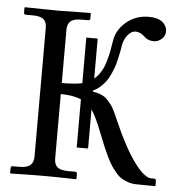

<svg xmlns="http://www.w3.org/2000/svg" viewBox="-49 -698 700 746"><g transform="rotate(5 301.0 -324.5)"><path d="M311 -121.1H266.6V-309.1Q237.3 -321.8 187 -322.8V-71.3Q187 -47.9 199.7 -37.4Q212.4 -26.9 241.7 -26.9H268.1Q276.4 -26.9 276.4 -18.6V0L274.4 2Q257.3 1.5 232.9 1Q208.5 0.5 189 0.2Q169.4 0 147.5 0Q125.5 0 105.7 0.2Q85.9 0.5 61.5 1Q37.1 1.5 19.5 2L17.6 0V-18.6Q17.6 -26.9 25.4 -26.9H51.8Q81.1 -26.9 93.8 -38.1Q106.4 -49.3 106.4 -71.3V-573.7Q106.4 -597.2 93.8 -607.4Q81.1 -617.7 51.8 -617.7H25.4Q17.1 -617.7 17.1 -626V-644.5L19 -646.5L146.5 -644.5L273.9 -646.5L275.9 -644.5V-626Q275.9 -617.7 268.1 -617.7H241.7Q211.9 -617.7 199.5 -606.7Q187 -595.7 187 -573.7V-365.7Q239.3 -365.7 266.6 -372.1V-549.8H311V-394Q326.2 -406.7 336.9 -424.6Q347.7 -442.4 354.2 -465.6Q360.8 -488.8 363.8 -503.9Q366.7 -519 370.6 -544.4Q377 -588.9 413.8 -620.1Q450.7 -651.4 502 -651.4Q538.1 -651.4 555.7 -636.2Q573.2 -621.1 573.2 -600.6Q573.2 -583 559.3 -570.8Q545.4 -558.6 529.3 -558.6Q505.9 -558.6 492.2 -572.3Q474.6 -589.8 455.6 -589.8Q439 -589.8 425 -572.5Q411.1 -555.2 407.2 -532.7Q404.3 -515.1 402.3 -505.1Q400.4 -495.1 396 -476.1Q391.6 -457 387.2 -444.6Q382.8 -432.1 375 -415.3Q367.2 -398.4 358.6 -387.2Q350.1 -376 337.9 -365Q325.7 -354 311 -347.7V-342.3Q323.2 -341.3 334.2 -337.4Q345.2 -333.5 353.3 -328.9Q361.3 -324.2 369.1 -315.7Q377 -307.1 382.3 -300.3Q387.7 -293.5 394.3 -280.8Q400.9 -268.1 404.5 -259.8Q408.2 -251.5 415 -235.8Q458 -137.2 498.3 -82Q538.6 -26.9 565.9 -26.9H576.2Q584.5 -26.9 584.5 -18.6V0L582.5 2L510.3 1Q493.2 1 478.5 -3.9Q463.9 -8.8 452.1 -15.9Q440.4 -22.9 429.2 -36.4Q418 -49.8 409.4 -62.5Q400.9 -75.2 390.9 -96.4Q380.9 -117.7 373.5 -135Q366.2 -152.3 355.5 -179.7Q345.7 -204.6 340.1 -217.8Q334.5 -231 326.7 -246.6Q318.8 -262.2 311 -272.9Z"/></g></svg>

Font: Libertinage
Style: l
Weight: 400
Designer: OSP
Foundry: OSP
Version: Version 1.0; 2008; OFL relea